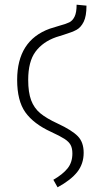

<svg xmlns="http://www.w3.org/2000/svg" viewBox="-20 -594 406 817"><path d="M207 171Q247 148 267.5 122.5Q288 97 288 59Q288 37 280.5 23Q273 9 254.5 -3Q236 -15 197 -33Q123 -67 88 -116Q53 -165 53 -254Q53 -422 192 -472Q213 -479 231 -484Q261 -492 275 -499Q289 -506 297.5 -523.5Q306 -541 306 -574L348 -570Q348 -525 336 -501Q324 -477 305.5 -467Q287 -457 251 -446Q225 -438 219 -436Q162 -416 131 -374Q100 -332 100 -254Q100 -201 112.5 -167.5Q125 -134 151.5 -112Q178 -90 226 -68Q286 -40 311 -14.5Q336 11 336 56Q336 103 309 137.5Q282 172 225 203Z"/></svg>

Font: Fira Sans Extra Condensed ExtraLight
Style: Regular
Weight: 275
Width: 1
Designer: Carrois Corporate & Edenspiekermann AG
Foundry: Carrois Corporate GbR & Edenspiekermann AG
Version: Version 4.203